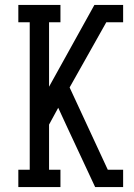

<svg xmlns="http://www.w3.org/2000/svg" viewBox="-20 -755 540 775"><path d="M54 0V-70H100V-665H54V-735H224V-665H178V-405L361 -735H477V-665H409L261 -402L415 -70H477V0H364L251 -242L215 -320L178 -252V-70H224V0Z"/></svg>

Font: Iosevka Gothic
Style: Regular
Weight: 400
Monospace: yes
Designer: Belleve Invis
Foundry: Belleve Invis
Version: Version 15.5.1; ttfautohint (v1.8.4)